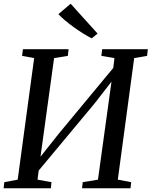

<svg xmlns="http://www.w3.org/2000/svg" viewBox="-20 -1006 810 1026"><path d="M-0.5 0 3 -32.5 74.5 -46 162.5 -695.5 98 -707.5 102.5 -743H346.5L342.5 -707.5L269 -695.5L191 -129.5L172 -138L296 -294L613.5 -677L580 -599.5L591.5 -695.5L521.5 -707.5L526 -743H770L766 -707.5L697 -695.5L609.5 -46L681 -32.5L677.5 0H418.5L422 -32.5L503.5 -46L581 -607.5L602 -603.5L486.5 -454.5L158 -60L191.5 -131.5L180.5 -46L255 -32.5L252 0ZM470 -801Q449.5 -811.5 424.5 -827Q399.5 -842.5 374.5 -860.5Q349.5 -878.5 327.8 -896.8Q306 -915 292 -930.5L357.5 -986L501.5 -826.5Z"/></svg>

Font: Merriweather 60pt
Style: Italic
Weight: 400
Italic angle: -7.8°
Version: Version 2.101